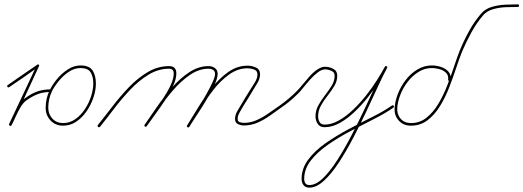

<svg xmlns="http://www.w3.org/2000/svg" viewBox="-20 -567 2407 883"><path d="M14 -168Q11 -173 16 -176Q49 -199 83 -222.5Q117 -246 151 -269Q156 -273 159 -268Q162 -263 157 -260Q124 -236 90 -212.5Q56 -189 22 -166Q17 -163 14 -168ZM157 -270Q162 -267 159 -262Q128 -194 96.5 -126.5Q65 -59 33 9Q33 9 33 9Q33 9 33 9Q31 14 25 11Q20 9 22 3Q54 -64 85.5 -131.5Q117 -199 149 -267Q151 -272 157 -270ZM25 11Q20 9 23 3Q32 -15 42.5 -38Q53 -61 66 -82.5Q79 -104 95 -115Q123 -136 150.5 -146Q178 -156 213 -156Q213 -156 213 -156Q213 -156 213 -156Q219 -156 219 -150Q219 -144 213 -144Q180 -144 154.5 -134.5Q129 -125 101 -105Q87 -95 74.5 -74Q62 -53 52 -30.5Q42 -8 33 9Q30 14 25 11ZM270 -1Q301 -1 326.5 -19Q352 -37 370.5 -65Q389 -93 399 -124.5Q409 -156 409 -183Q409 -214 397 -234Q385 -254 350 -254Q322 -254 296 -236.5Q270 -219 249.5 -193.5Q229 -168 218 -146Q218 -146 218 -145Q218 -145 218 -145Q202 -111 202 -71Q202 -42 221 -21.5Q240 -1 270 -1ZM208 -151Q208 -151 208 -151Q208 -150 208 -150Q219 -175 241 -202Q263 -229 291.5 -247.5Q320 -266 350 -266Q391 -266 406 -242.5Q421 -219 421 -183Q421 -153 410 -119.5Q399 -86 379 -56.5Q359 -27 331.5 -8Q304 11 270 11Q235 11 212.5 -13Q190 -37 190 -71Q190 -114 208 -151Z M431 17Q427 13 430 8Q460 -29 495.5 -75.5Q531 -122 572 -165Q613 -208 659.5 -235.5Q706 -263 758 -263Q791 -263 791 -229Q791 -204 776 -171.5Q761 -139 738.5 -105Q716 -71 693 -40Q670 -9 655 13Q655 13 655 13Q655 13 655 13Q652 18 647 15Q642 12 645 7Q660 -15 682 -45Q704 -75 726.5 -108.5Q749 -142 764 -173.5Q779 -205 779 -229Q779 -251 758 -251Q708 -251 663 -223.5Q618 -196 578 -153.5Q538 -111 503.5 -65.5Q469 -20 440 16Q436 20 431 17ZM647 15Q642 12 645 7Q669 -28 700.5 -73.5Q732 -119 769.5 -162.5Q807 -206 850 -234.5Q893 -263 939 -263Q956 -263 968.5 -254Q981 -245 981 -227Q981 -207 965 -173.5Q949 -140 926.5 -103Q904 -66 882.5 -33.5Q861 -1 851 15Q848 21 843 17Q838 14 841 9Q848 -2 863 -25.5Q878 -49 896 -78Q914 -107 930.5 -136.5Q947 -166 958 -190Q969 -214 969 -227Q969 -240 960 -245.5Q951 -251 939 -251Q895 -251 853.5 -222.5Q812 -194 775.5 -151.5Q739 -109 708.5 -64.5Q678 -20 655 13Q652 18 647 15ZM851 16Q847 21 842 18Q837 14 841 9Q863 -26 891.5 -73Q920 -120 954.5 -163.5Q989 -207 1030 -236Q1071 -265 1119 -265Q1138 -265 1157 -256.5Q1176 -248 1176 -225Q1176 -205 1163 -184Q1150 -163 1140 -146Q1140 -146 1140 -146Q1140 -146 1140 -146Q1140 -146 1140 -146Q1140 -146 1140 -146Q1130 -129 1119.5 -112Q1109 -95 1098 -78Q1098 -78 1098 -78Q1098 -78 1098 -78Q1091 -65 1082 -50Q1073 -35 1073 -20Q1073 -8 1083 -5Q1093 -2 1102 -2Q1133 -2 1161.5 -15Q1190 -28 1216 -46.5Q1242 -65 1267 -82Q1271 -85 1275 -80Q1278 -76 1273 -72Q1248 -54 1221 -35Q1194 -16 1164.5 -3Q1135 10 1102 10Q1087 10 1074 3.5Q1061 -3 1061 -20Q1061 -37 1070 -53.5Q1079 -70 1088 -84Q1088 -84 1088 -84Q1088 -84 1088 -84Q1098 -101 1108.5 -118.5Q1119 -136 1130 -153Q1130 -153 1130 -153Q1130 -153 1130 -153Q1130 -153 1130 -153Q1139 -167 1151.5 -187Q1164 -207 1164 -225Q1164 -242 1148 -247.5Q1132 -253 1119 -253Q1074 -253 1034 -224.5Q994 -196 960.5 -152.5Q927 -109 899.5 -63.5Q872 -18 851 16Q851 16 851 16Q851 16 851 16Z M1265 -74Q1262 -78 1267 -82Q1308 -111 1346 -149Q1357 -160 1372 -178.5Q1387 -197 1404 -216Q1421 -235 1439.5 -247.5Q1458 -260 1475 -260Q1494 -260 1512.5 -250.5Q1531 -241 1531 -219Q1531 -194 1517.5 -171.5Q1504 -149 1486.5 -127Q1469 -105 1456 -81.5Q1443 -58 1443 -32Q1443 -18 1449.5 -6Q1456 6 1473 6Q1505 6 1538.5 -13Q1572 -32 1604 -62.5Q1636 -93 1664 -128.5Q1692 -164 1714 -199Q1736 -234 1750 -260Q1752 -265 1758 -262Q1763 -259 1760 -254Q1743 -223 1719 -171Q1695 -119 1666 -57Q1637 5 1604.5 67Q1572 129 1538 181Q1504 233 1469.5 264.5Q1435 296 1403 296Q1385 296 1376 284.5Q1367 273 1367 256Q1367 208 1397.5 167Q1428 126 1477.5 91.5Q1527 57 1583.5 27Q1640 -3 1693 -29.5Q1746 -56 1783 -82Q1787 -85 1791 -80Q1794 -76 1789 -72Q1754 -47 1702.5 -21Q1651 5 1594.5 34.5Q1538 64 1489 98Q1440 132 1409.5 171Q1379 210 1379 256Q1379 268 1384.5 276Q1390 284 1403 284Q1433 284 1465.5 252.5Q1498 221 1531 169.5Q1564 118 1596 56.5Q1628 -5 1657 -66.5Q1686 -128 1709.5 -179Q1733 -230 1750 -260Q1753 -265 1758 -262Q1763 -260 1760 -254Q1746 -227 1723 -191Q1700 -155 1671 -118.5Q1642 -82 1609 -51Q1576 -20 1541.5 -1Q1507 18 1473 18Q1451 18 1441 2.5Q1431 -13 1431 -32Q1431 -59 1444 -82.5Q1457 -106 1474.5 -128.5Q1492 -151 1505.5 -173Q1519 -195 1519 -219Q1519 -235 1503.5 -241.5Q1488 -248 1475 -248Q1460 -248 1442 -234.5Q1424 -221 1406.5 -201.5Q1389 -182 1374 -163Q1359 -144 1348 -134Q1313 -99 1273 -72Q1269 -69 1265 -74Z M2047 -194Q2041 -195 2041 -201Q2043 -221 2031 -232.5Q2019 -244 2001 -249Q1983 -254 1966 -254Q1933 -254 1905 -236.5Q1877 -219 1855.5 -191.5Q1834 -164 1821.5 -132Q1809 -100 1807 -71Q1805 -41 1822.5 -21Q1840 -1 1870 -1Q1911 -1 1942 -26Q1973 -51 1996.5 -90.5Q2020 -130 2037.5 -175.5Q2055 -221 2069 -263.5Q2083 -306 2095 -336Q2114 -382 2138 -425.5Q2162 -469 2194 -506Q2213 -527 2242.5 -535.5Q2272 -544 2303.5 -545.5Q2335 -547 2361 -547Q2361 -547 2361 -547Q2361 -547 2361 -547Q2367 -547 2367 -541Q2367 -535 2361 -535Q2338 -535 2307.5 -534Q2277 -533 2248.5 -525Q2220 -517 2203 -498Q2172 -462 2148.5 -419Q2125 -376 2106 -332Q2093 -300 2078.5 -256Q2064 -212 2046 -165.5Q2028 -119 2003.5 -79Q1979 -39 1946 -14Q1913 11 1870 11Q1835 11 1813.5 -13Q1792 -37 1795 -72Q1797 -103 1810.5 -137Q1824 -171 1847 -200.5Q1870 -230 1900.5 -248Q1931 -266 1966 -266Q1986 -266 2007 -259.5Q2028 -253 2041.5 -238.5Q2055 -224 2053 -200Q2053 -194 2047 -194Z"/></svg>

Font: FRB American Cursive Thin
Style: Italic
Weight: 100
Italic angle: -25°
Version: Version 2.0;Modular Font Editor K font №1